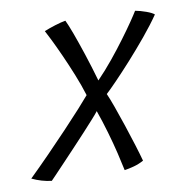

<svg xmlns="http://www.w3.org/2000/svg" viewBox="-98 -740 802 828"><g transform="rotate(-10 303.0 -326.5)"><path d="M276.5 -334.5Q262.5 -380 243 -428.2Q223.5 -476.5 204 -519.8Q184.5 -563 169 -594.5Q153.5 -626 147 -637.5Q167.5 -646 195.5 -654.8Q223.5 -663.5 242 -666.5Q251.5 -647 266.8 -605.8Q282 -564.5 300.5 -508.5Q319 -452.5 337.5 -388Q372.5 -424 406 -465Q439.5 -506 468.2 -544.8Q497 -583.5 517.2 -613.2Q537.5 -643 545.5 -656.5Q567.5 -652.5 592.5 -643.5Q617.5 -634.5 627 -626Q598.5 -584.5 559.8 -537.8Q521 -491 481.5 -447.2Q442 -403.5 410 -370.5Q378 -337.5 363 -324Q372.5 -303 386.8 -263.2Q401 -223.5 416.8 -176.2Q432.5 -129 446 -85.5Q459.5 -42 467 -14Q446.5 -2.5 423.2 3.8Q400 10 382 12.5Q375.5 -19 364.8 -64.2Q354 -109.5 339.2 -160.2Q324.5 -211 307.5 -259Q301.5 -250.5 282 -228.8Q262.5 -207 236 -178.2Q209.5 -149.5 180.8 -119Q152 -88.5 126.8 -61.8Q101.5 -35 84.5 -17.2Q67.5 0.5 64.5 3.5Q21 -1.5 -21 -21.5Q22.5 -64 68.5 -111Q114.5 -158 156.2 -202.2Q198 -246.5 229.8 -281.5Q261.5 -316.5 276.5 -334.5Z"/></g></svg>

Font: Grandstander Light
Style: Italic
Weight: 300
Italic angle: -15°
Designer: Tyler Finck
Foundry: Etcetera Type Co
Version: Version 1.200; ttfautohint (v1.8.3)